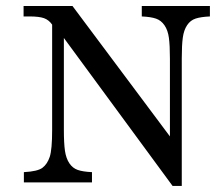

<svg xmlns="http://www.w3.org/2000/svg" viewBox="-20 -608 720 640"><path d="M679.7 -553.2Q649.4 -551.8 632.1 -546.1Q614.7 -540.5 603.8 -524.2Q592.8 -507.8 589.4 -482.9Q585.9 -458 585.9 -413.6V11.7H555.2L192.9 -481.4V-174.8Q192.9 -130.9 196.5 -105.5Q200.2 -80.1 211.2 -63.7Q222.2 -47.4 239.3 -41.5Q256.3 -35.6 286.6 -34.2V0H59.6V-34.2Q105.5 -36.6 121.6 -48.8Q137.7 -61 145.8 -85.2Q153.8 -109.4 153.8 -174.8V-525.9Q143.1 -541.5 126.7 -547.4Q110.4 -553.2 78.6 -553.2H58.6V-587.9H221.7L546.4 -153.3V-412.6Q546.4 -456.5 543 -481.9Q539.6 -507.3 528.3 -523.7Q517.1 -540 500 -545.9Q482.9 -551.8 452.6 -553.2V-587.9H679.7Z"/></svg>

Font: RIT Rachana
Style: Regular
Weight: 400
Designer: Hussain KH
Version: 1.4.7